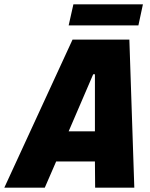

<svg xmlns="http://www.w3.org/2000/svg" viewBox="-70 -872 699 892"><path d="M-50 0 267 -688H531L554 0H372L371 -122H191L138 0ZM249 -262H371V-527H363ZM249 -754 271 -852H594L573 -754Z"/></svg>

Font: Saira Semi Condensed ExtraBold
Style: Italic
Weight: 800
Width: 4
Italic angle: -12°
Designer: Hector Gatti with collaboration of the Omnibus-Type team
Foundry: Omnibus-Type
Version: Version 1.001; ttfautohint (v1.8)